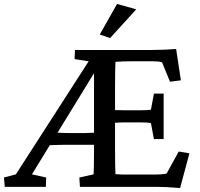

<svg xmlns="http://www.w3.org/2000/svg" viewBox="-39 -942 1009 968"><path d="M869 6 916 -169 862 -178 801 -67C786 -63 768 -62 717 -62H622C578 -62 565 -62 543 -64C542 -80 541 -132 541 -186V-323C559 -324 575 -325 591 -325H666C693 -325 712 -324 722 -321L737 -241H786V-470H737L722 -389C712 -387 693 -386 666 -386H591C575 -386 559 -387 541 -387V-494C541 -556 542 -618 543 -630C568 -632 591 -633 615 -633H732C750 -633 765 -632 778 -628L818 -530L873 -537L849 -695C810 -692 767 -690 724 -690H339L337 -644L408 -633L41 -63L-19 -47L-15 0H192L194 -47L122 -63L212 -210C244 -212 283 -212 334 -212H435V-190C435 -119 434 -85 433 -63L361 -47L364 0H753C784 0 817 2 869 6ZM251 -273 435 -573V-273C409 -271 376 -271 334 -271C299 -271 272 -272 251 -273ZM464 -768 516 -750 648 -895 551 -922Z"/></svg>

Font: TPK Tissa Web Medium
Style: Regular
Weight: 500
Designer: Jacques Le Bailly, Suppakit Chalermlarp | Katatrad Co.,Ltd.
Foundry: Jacques Le Bailly, Cadson Demak Co.,Ltd.
Version: Version 5.000;Glyphs 3.1.2 (3151)